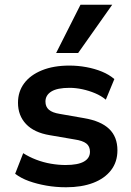

<svg xmlns="http://www.w3.org/2000/svg" viewBox="-20 -781 555 811"><path d="M259 10Q216 10 176 3Q136 -4 102.5 -16Q69 -28 44 -47L78 -134Q103 -118 133 -106.5Q163 -95 195 -89.5Q227 -84 257 -84Q309 -84 334.5 -98.5Q360 -113 360 -140Q360 -163 344.5 -175Q329 -187 295 -192L190 -210Q124 -221 90 -257Q56 -293 56 -347Q56 -394 82 -429Q108 -464 157 -484Q206 -504 273 -504Q309 -504 344.5 -497.5Q380 -491 410.5 -478.5Q441 -466 463 -447L427 -360Q408 -376 382 -387Q356 -398 328 -404Q300 -410 274 -410Q222 -410 197 -394.5Q172 -379 172 -352Q172 -330 186.5 -317.5Q201 -305 232 -300L335 -282Q406 -270 441 -236.5Q476 -203 476 -146Q476 -97 449 -62Q422 -27 373.5 -8.5Q325 10 259 10ZM217 -557 320 -761H454L310 -557Z"/></svg>

Font: Nunito Sans 10pt
Style: Bold
Weight: 700
Designer: Vernon Adams
Foundry: Vernon Adams
Version: Version 3.101;gftools[0.9.27]